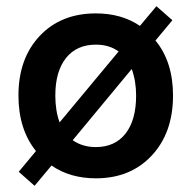

<svg xmlns="http://www.w3.org/2000/svg" viewBox="-20 -558 613 615"><path d="M39.1 -252Q39.1 -370.6 107.2 -442.9Q175.3 -515.1 287.1 -515.1Q369.1 -515.1 428.2 -475.1L481 -538.1L532.2 -493.2L478 -428.2Q534.2 -359.9 534.2 -252Q534.2 -132.8 466.1 -59.8Q397.9 13.2 287.1 13.2Q204.6 13.2 145 -27.8L90.8 37.1L40 -7.8L95.2 -74.2Q39.1 -144 39.1 -252ZM157.2 -252Q157.2 -203.1 170.9 -166L359.9 -393.1Q330.1 -415 287.1 -415Q225.6 -415 191.4 -372.1Q157.2 -329.1 157.2 -252ZM416 -252Q416 -298.3 401.9 -336.9L212.9 -108.9Q244.1 -86.9 287.1 -86.9Q348.1 -86.9 382.1 -130.1Q416 -173.3 416 -252Z"/></svg>

Font: Overused Grotesk SemiBold
Style: Regular
Weight: 600
Version: Version 0.002